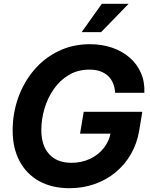

<svg xmlns="http://www.w3.org/2000/svg" viewBox="-20 -969 779 1000"><path d="M342.3 11.2Q250.5 11.2 184.1 -25.6Q117.7 -62.5 81.8 -130.1Q45.9 -197.8 45.9 -289.6Q45.9 -378.9 74.7 -459.7Q103.5 -540.5 156.7 -603.5Q210 -666.5 284.2 -702.6Q358.4 -738.8 448.7 -738.8Q510.3 -738.8 563 -720.9Q615.7 -703.1 654.3 -669.9Q692.9 -636.7 713.6 -590.1Q734.4 -543.5 731.9 -485.8H579.6Q578.1 -513.2 568.8 -535.4Q559.6 -557.6 542.7 -573.5Q525.9 -589.4 501.5 -597.9Q477.1 -606.4 446.3 -606.4Q385.3 -606.4 338.6 -578.6Q292 -550.8 260 -504.9Q228 -459 211.7 -403.3Q195.3 -347.7 195.3 -291.5Q195.3 -210.9 236.1 -166Q276.9 -121.1 352.1 -121.1Q405.3 -121.1 448.7 -141.6Q492.2 -162.1 520.8 -198.2Q549.3 -234.4 557.1 -280.8L590.3 -272.9H397L416 -386.7H721.2L705.1 -289.6Q693.8 -221.2 661.6 -165.8Q629.4 -110.4 581.1 -70.8Q532.7 -31.2 471.9 -10Q411.1 11.2 342.3 11.2ZM405.3 -801.8 510.3 -949.2H649.9L506.8 -801.8Z"/></svg>

Font: Inter 28pt
Style: Bold Italic
Weight: 700
Italic angle: -9.3988°
Designer: Rasmus Andersson
Foundry: rsms
Version: Version 4.001;git-66647c0bb